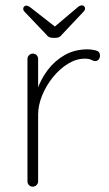

<svg xmlns="http://www.w3.org/2000/svg" viewBox="-20 -700 408 720"><path d="M103 0Q94 0 88.5 -6Q83 -12 83 -20V-479Q83 -487 89 -493Q95 -499 103 -499Q112 -499 117.5 -493Q123 -487 123 -479V-310L106 -284Q106 -323 119.5 -363Q133 -403 159 -437.5Q185 -472 222.5 -493.5Q260 -515 309 -515Q323 -515 339 -511Q355 -507 355 -492Q355 -483 350 -477Q345 -471 337 -471Q331 -471 322.5 -475.5Q314 -480 298 -480Q266 -480 235 -461Q204 -442 178.5 -410.5Q153 -379 138 -342Q123 -305 123 -270V-20Q123 -12 117 -6Q111 0 103 0ZM188 -558H178Q162 -558 154 -570L73 -655Q67 -661 67 -667Q67 -672 70.5 -675.5Q74 -679 79 -679Q86 -679 98 -669L189 -598L178 -594L268 -670Q273 -675 278 -677.5Q283 -680 287 -680Q292 -680 295.5 -676.5Q299 -673 299 -668Q299 -665 297.5 -662Q296 -659 293 -656L212 -570Q204 -558 188 -558Z"/></svg>

Font: Quicksand Variable Light
Style: Regular
Weight: 300
Designer: Andrew Paglinawan
Foundry: Andrew Paglinawan
Version: Version 3.004